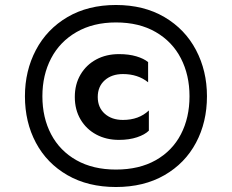

<svg xmlns="http://www.w3.org/2000/svg" viewBox="-20 -740 930 770"><path d="M810 -354Q810 -250 766 -167.5Q722 -85 639.5 -37.5Q557 10 445 10Q333 10 250.5 -37.5Q168 -85 124 -167.5Q80 -250 80 -354Q80 -456 124 -539.5Q168 -623 250.5 -671.5Q333 -720 445 -720Q557 -720 639.5 -671.5Q722 -623 766 -539.5Q810 -456 810 -354ZM740 -354Q740 -439 705.5 -506Q671 -573 604.5 -611.5Q538 -650 445 -650Q354 -650 287 -611.5Q220 -573 185 -506Q150 -439 150 -354Q150 -268 185 -201.5Q220 -135 286.5 -97.5Q353 -60 445 -60Q538 -60 604.5 -97.5Q671 -135 705.5 -201.5Q740 -268 740 -354ZM457 -179Q406 -179 366 -200.5Q326 -222 303 -261Q280 -300 280 -351Q280 -402 303 -441Q326 -480 366 -501.5Q406 -523 457 -523Q497 -523 527 -514Q557 -505 574 -491V-410Q533 -443 473 -443Q428 -443 400 -418Q372 -393 372 -351Q372 -309 400 -284Q428 -259 473 -259Q537 -259 577 -297V-216Q561 -200 529.5 -189.5Q498 -179 457 -179Z"/></svg>

Font: Madhuban SemiBold
Style: Regular
Weight: 600
Designer: jaikishan Patel
Foundry: MagicType
Version: Version 1.000